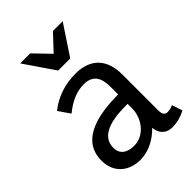

<svg xmlns="http://www.w3.org/2000/svg" viewBox="-219 -828 933 933"><g transform="rotate(-45 247.5 -361.5)"><path d="M247 -652 168 -734H99L205 -579H288L390 -733H323ZM253 -509C183 -509 117 -488 62 -444L103 -385C150 -423 195 -444 246 -444C311 -444 329 -400 329 -344V-291C213 -290 44 -271 44 -120C44 -38 102 11 181 11C238 11 292 -18 331 -59C338 -7 369 9 404 9C439 9 474 -3 495 -15L477 -69C465 -64 451 -60 439 -60C424 -60 412 -68 412 -96V-345C412 -449 358 -509 253 -509ZM329 -226V-194C329 -128 279 -59 208 -59C162 -59 129 -79 129 -123C129 -222 257 -226 329 -226Z"/></g></svg>

Font: Rosario
Style: Regular
Weight: 400
Designer: Hector Gatti
Foundry: Omnibus Type
Version: Version 1.100